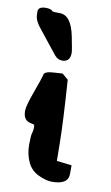

<svg xmlns="http://www.w3.org/2000/svg" viewBox="-78 -698 428 740"><g transform="rotate(10 136.0 -328.0)"><path d="M168.5 -502.4Q168.5 -467.3 137.7 -466.8Q119.6 -466.8 106.9 -482.4L40.5 -565.9Q11.2 -600.1 11.2 -622.6Q11.2 -625 10.7 -635.7V-636.7Q10.7 -656.2 41.5 -656.2H43H43.5Q63 -655.3 68.8 -646.5Q75.2 -645.5 96.7 -645.5Q141.6 -645.5 157.7 -565.4Q168.5 -512.2 168.5 -502.4ZM147.9 -418Q159.7 -407.7 171.4 -397.9Q182.6 -236.3 183.6 -156.7L184.6 -82.5L243.2 -75.7V-42Q243.2 0 179.7 0Q157.2 0 127 -13.9Q96.7 -27.8 82.5 -58.3Q68.4 -88.9 68.4 -125Q68.4 -161.1 71.8 -171.1Q75.2 -181.2 75.2 -191.4Q75.2 -201.7 74.2 -204.6Q70.8 -205.1 68.8 -206.1Q60.1 -208 53.7 -210Q30.3 -217.8 30.3 -252Q30.3 -271 51.3 -328.4Q72.3 -385.7 75.7 -401.4Q78.6 -414.1 115.2 -416Q131.8 -417 147.9 -418Z"/></g></svg>

Font: Drukaatie burti
Style: Demi
Weight: 600
Version: Version 0.14